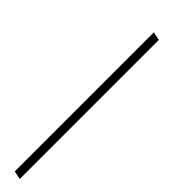

<svg xmlns="http://www.w3.org/2000/svg" viewBox="-26 -131 410 410"><g transform="rotate(-45 179.5 74.5)"><path d="M-57 65H363L359 84H-61Z"/></g></svg>

Font: Fixel Italic Variable Display Thin
Style: Italic
Weight: 100
Italic angle: -10°
Designer: AlfaBravo + MacPaw
Foundry: Kyrylo Tkachov, Marchela Mozhyna, Serhii Makarenko, Maria Weinstein, Zakhar Kryvoshyya
Version: Version 1.210;Glyphs 3.2 (3217)